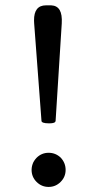

<svg xmlns="http://www.w3.org/2000/svg" viewBox="-20 -721 370 730"><path d="M168.9 -700.7H174.8Q196.8 -699.7 206.8 -682.9Q216.8 -666 214.8 -631.8L191.4 -261.2Q190.9 -258.3 188.7 -256.3Q186.5 -254.4 180.9 -253.2Q175.3 -252 166.5 -252Q159.2 -252 153.6 -252.7Q147.9 -253.4 144.5 -254.6Q141.1 -255.9 139.4 -257.6Q137.7 -259.3 137.7 -261.7L109.9 -631.8Q109.9 -637.2 109.4 -643.1Q108.9 -700.7 154.8 -700.7ZM100.1 -75.2Q100.1 -79.1 100.6 -82.8Q101.1 -86.4 101.8 -89.8Q102.5 -93.3 103.8 -96.7Q105 -100.1 106.4 -103.3Q107.9 -106.4 109.9 -109.4Q111.8 -112.3 114 -115.2Q116.2 -118.2 119.1 -121.1Q138.2 -140.1 164.8 -140.1Q191.4 -140.1 210.9 -121.6Q229.5 -101.6 229.5 -75Q229.5 -48.3 210.4 -29.3Q191.4 -10.3 164.8 -10.3Q138.2 -10.3 119.1 -29.3Q100.1 -48.3 100.1 -75.2ZM210.9 -121.1V-121.6Q210.9 -121.6 210.9 -121.3Q210.9 -121.1 210.9 -121.1Z"/></svg>

Font: Gandom FD-WOL
Style: FD-WOL
Weight: 400
Foundry: DejaVu fonts team - Redesigned by Saber Rastikerdar - Based on Samim Font
Version: Version 0.6